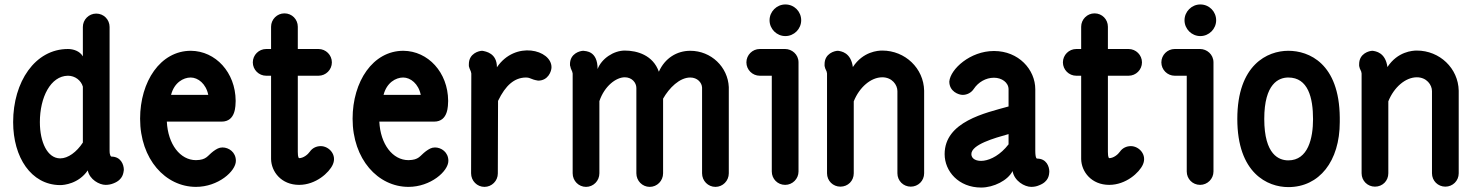

<svg xmlns="http://www.w3.org/2000/svg" viewBox="-20 -820 6616 862"><path d="M251 -109H249C193 -110 159 -181 159 -272C159 -383 207 -479 285 -480C317 -480 344 -459 352 -431V-180C324 -137 285 -109 251 -109ZM251 11C267 11 333 5 374 -55C382 -14 426 10 454 10C466 10 478 8 490 3C534 -14 534 -46 536 -57C536 -82 522 -117 480 -117C479 -117 472 -120 472 -144V-699C472 -732 446 -759 412 -759C379 -759 352 -732 352 -699V-567C338 -591 309 -600 285 -600C137 -600 39 -452 39 -272C39 -113 120 9 248 11Z M836 -472C869 -472 905 -444 915 -394H748C762 -449 803 -472 836 -472ZM1038 -366V-368C1037 -495 948 -591 837 -592C700 -592 609 -454 609 -287C609 -105 723 19 860 19C959 19 1039 -51 1039 -98C1039 -137 1007 -158 979 -158C963 -158 952 -151 938 -141C910 -120 908 -102 860 -101C789 -101 734 -172 729 -274H975C1040 -274 1037 -348 1038 -366Z M1323 -110C1322 -110 1317 -112 1317 -138V-480H1410C1443 -480 1470 -507 1470 -540C1470 -573 1443 -600 1410 -600H1317V-700C1317 -733 1291 -760 1257 -760C1224 -760 1197 -733 1197 -700V-600H1175C1142 -600 1115 -573 1115 -540C1115 -507 1142 -480 1175 -480H1197V-106C1198 -49 1243 10 1323 10C1398 10 1458 -45 1474 -81C1494 -125 1457 -164 1420 -164C1400 -164 1382 -155 1371 -139C1362 -126 1342 -110 1323 -110Z M1790 -472C1823 -472 1859 -444 1869 -394H1702C1716 -449 1757 -472 1790 -472ZM1992 -366V-368C1991 -495 1902 -591 1791 -592C1654 -592 1563 -454 1563 -287C1563 -105 1677 19 1814 19C1913 19 1993 -51 1993 -98C1993 -137 1961 -158 1933 -158C1917 -158 1906 -151 1892 -141C1864 -120 1862 -102 1814 -101C1743 -101 1688 -172 1683 -274H1929C1994 -274 1991 -348 1992 -366Z M2145 -592C2130 -592 2085 -580 2085 -532C2085 -518 2085 -523 2085 -523C2089 -506 2094 -504 2096 -490L2095 -42C2095 -8 2122 19 2155 19C2188 19 2215 -8 2215 -41L2216 -367C2250 -438 2290 -471 2340 -472H2342C2365 -471 2360 -464 2396 -458C2441 -458 2456 -500 2456 -518C2456 -597 2293 -639 2211 -518C2211 -581 2162 -589 2145 -592Z M2599 -592C2584 -592 2539 -580 2539 -532C2539 -518 2540 -524 2540 -524C2543 -506 2549 -504 2551 -490V-42C2551 -8 2578 19 2611 19C2644 19 2671 -8 2671 -42V-366C2694 -434 2746 -473 2785 -473C2817 -473 2837 -449 2837 -425V-42C2837 -8 2864 19 2897 19C2930 19 2957 -8 2957 -42V-377C2984 -425 3031 -472 3079 -472C3111 -472 3131 -449 3132 -427V-42C3132 -8 3159 19 3192 19C3225 19 3252 -8 3252 -42V-429C3248 -519 3173 -592 3079 -592C3019 -592 2965 -559 2938 -498C2912 -572 2841 -593 2785 -593C2735 -593 2681 -557 2663 -510C2663 -593 2609 -590 2599 -592Z M3506 -658C3545 -658 3577 -690 3577 -729C3577 -768 3546 -800 3506 -800C3467 -800 3435 -768 3435 -729C3435 -690 3467 -658 3506 -658ZM3565 -50V-540C3565 -576 3535 -600 3505 -600H3391C3358 -600 3331 -573 3331 -540C3331 -507 3358 -480 3391 -480H3445V-50C3445 -17 3471 10 3505 10C3538 10 3565 -17 3565 -50Z M3742 -592C3727 -592 3682 -580 3682 -532C3682 -518 3682 -524 3682 -524C3685 -506 3692 -504 3693 -490V-42C3693 -8 3720 18 3753 18C3787 18 3813 -8 3813 -42V-365C3838 -428 3890 -473 3941 -473C3985 -473 4009 -439 4009 -411V-42C4009 -8 4036 18 4069 18C4102 18 4129 -8 4129 -42V-413C4127 -513 4044 -593 3941 -593C3922 -593 3855 -589 3809 -519C3800 -585 3756 -590 3742 -592Z M4508 -218V-172C4435 -78 4341 -85 4341 -128C4341 -171 4444 -200 4508 -218ZM4242 -454C4242 -409 4284 -394 4302 -394C4322 -394 4341 -404 4352 -421C4372 -451 4406 -471 4442 -471H4443C4477 -471 4508 -450 4508 -419V-342C4404 -313 4221 -274 4221 -128C4221 -51 4284 22 4385 22C4441 22 4505 -10 4526 -52C4534 -7 4580 19 4610 19C4621 19 4634 17 4645 12C4690 -5 4690 -37 4691 -49C4691 -73 4678 -108 4636 -108C4635 -108 4628 -108 4628 -144V-419C4628 -508 4553 -591 4443 -591H4442C4336 -591 4247 -510 4242 -454Z M4960 -110C4959 -110 4954 -112 4954 -138V-480H5047C5080 -480 5107 -507 5107 -540C5107 -573 5080 -600 5047 -600H4954V-700C4954 -733 4928 -760 4894 -760C4861 -760 4834 -733 4834 -700V-600H4812C4779 -600 4752 -573 4752 -540C4752 -507 4779 -480 4812 -480H4834V-106C4835 -49 4880 10 4960 10C5035 10 5095 -45 5111 -81C5131 -125 5094 -164 5057 -164C5037 -164 5019 -155 5008 -139C4999 -126 4979 -110 4960 -110Z M5369 -658C5408 -658 5440 -690 5440 -729C5440 -768 5409 -800 5369 -800C5330 -800 5298 -768 5298 -729C5298 -690 5330 -658 5369 -658ZM5428 -50V-540C5428 -576 5398 -600 5368 -600H5254C5221 -600 5194 -573 5194 -540C5194 -507 5221 -480 5254 -480H5308V-50C5308 -17 5334 10 5368 10C5401 10 5428 -17 5428 -50Z M5764 -592C5671 -592 5535 -530 5535 -286C5535 -42 5671 20 5764 20C5903 20 5995 -96 5995 -272C5995 -274 5995 -288 5995 -292C5993 -536 5856 -592 5764 -592ZM5764 -100C5723 -100 5656 -124 5656 -286C5656 -445 5721 -472 5764 -472C5853 -472 5875 -381 5875 -285C5875 -200 5853 -100 5764 -100Z M6142 -592C6127 -592 6082 -580 6082 -532C6082 -518 6082 -524 6082 -524C6085 -506 6092 -504 6093 -490V-42C6093 -8 6120 18 6153 18C6187 18 6213 -8 6213 -42V-365C6238 -428 6290 -473 6341 -473C6385 -473 6409 -439 6409 -411V-42C6409 -8 6436 18 6469 18C6502 18 6529 -8 6529 -42V-413C6527 -513 6444 -593 6341 -593C6322 -593 6255 -589 6209 -519C6200 -585 6156 -590 6142 -592Z"/></svg>

Font: LS
Style: Bold
Weight: 700
Designer: BSozoo
Foundry: BSozoo
Version: Version 001.000